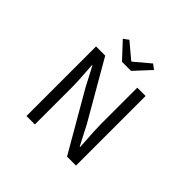

<svg xmlns="http://www.w3.org/2000/svg" viewBox="-216 -1188 1431 1431"><g transform="rotate(45 500.0 -472.0)"><path d="M238.3 0V-733.4H335L601.6 -271.5L679.7 -120.1H684.6Q672.9 -297.9 672.9 -351.6V-733.4H760.7V0H666L398.4 -462.9L319.3 -614.3H315.4Q316.4 -590.8 319.8 -543.5Q323.2 -496.1 325.2 -457.5Q327.1 -418.9 327.1 -384.8V0ZM456.1 -789.1 338.9 -915 378.9 -944.3 502 -840.8H505.9L628.9 -944.3L668 -915L551.8 -789.1Z"/></g></svg>

Font: Gen Shin Gothic Monospace Regular
Style: Regular
Weight: 400
Designer: [Source Han Sans]
Ryoko NISHIZUKA  (kana & ideographs); Paul D. Hunt (Latin, Greek & Cyrillic); Wenlong ZHANG  (bopomofo
Version: Version 1.002.20150607